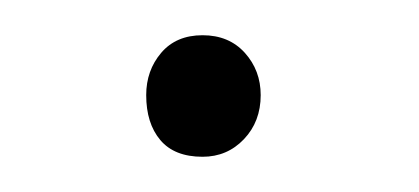

<svg xmlns="http://www.w3.org/2000/svg" viewBox="-20 -324 238 109"><path d="M63 -270Q63 -284 71.5 -294Q80 -304 95 -304Q110 -304 119 -294Q128 -284 128 -270Q128 -255 118.5 -245Q109 -235 95 -235Q79 -235 71 -244.5Q63 -254 63 -270Z"/></svg>

Font: Yanone Kaffeesatz Thin
Style: Regular
Weight: 250
Designer: Yanone
Foundry: Yanone Font Production. Not for release.
Version: Version 1.002